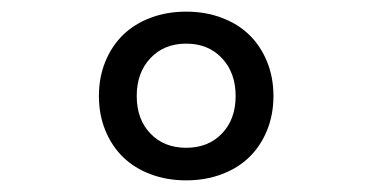

<svg xmlns="http://www.w3.org/2000/svg" viewBox="-20 -760 640 330"><path d="M300 -450Q267 -450 239 -460.5Q211 -471 191.5 -490Q172 -509 161 -536Q150 -563 150 -595Q150 -627 161 -654Q172 -681 191.5 -700Q211 -719 239 -729.5Q267 -740 300 -740Q333 -740 361 -729.5Q389 -719 408.5 -700Q428 -681 439 -654Q450 -627 450 -595Q450 -563 439 -536Q428 -509 408.5 -490Q389 -471 361 -460.5Q333 -450 300 -450ZM300 -506Q338 -506 361.5 -530.5Q385 -555 385 -595Q385 -635 361.5 -660Q338 -685 300 -685Q262 -685 238.5 -660Q215 -635 215 -595Q215 -555 238.5 -530.5Q262 -506 300 -506Z"/></svg>

Font: Maple Mono
Style: Regular
Weight: 400
Monospace: yes
Designer: subframe7536
Version: Version 7.300